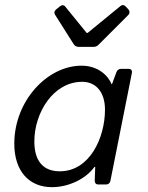

<svg xmlns="http://www.w3.org/2000/svg" viewBox="-20 -737 592 767"><path d="M200.2 -677.7 274.4 -560.5C278.3 -553.7 286.1 -549.8 293.9 -549.8H353.5C361.3 -549.8 367.2 -551.8 373 -557.6L492.2 -676.8C499 -683.6 499 -692.4 493.2 -699.2L482.4 -710.9C475.6 -717.8 467.8 -718.8 460 -711.9L330.1 -605.5H326.2L241.2 -710C235.4 -717.8 227.5 -717.8 219.7 -711.9L204.1 -699.2C196.3 -692.4 195.3 -685.5 200.2 -677.7ZM187.5 10.7C252 10.7 321.3 -20.5 357.4 -70.3H360.4L358.4 -15.6C358.4 -5.9 363.3 0 373 0H403.3C412.1 0 418.9 -4.9 420.9 -13.7L506.8 -445.3C508.8 -456.1 503.9 -461.9 493.2 -461.9H463.9C455.1 -461.9 448.2 -457 445.3 -449.2L428.7 -404.3L425.8 -400.4C412.1 -435.5 371.1 -474.6 305.7 -474.6C168.9 -474.6 37.1 -334 37.1 -163.1C37.1 -52.7 96.7 10.7 187.5 10.7ZM218.8 -52.7C153.3 -52.7 117.2 -92.8 117.2 -171.9C117.2 -286.1 192.4 -410.2 308.6 -410.2C362.3 -410.2 399.4 -370.1 399.4 -298.8C399.4 -187.5 338.9 -52.7 218.8 -52.7Z"/></svg>

Font: Ed Sans Neue
Style: Italic
Weight: 400
Italic angle: -11°
Designer: Stephen Hutchings
Version: Version 1.004;PS 001.004;hotconv 1.0.88;makeotf.lib2.5.64775